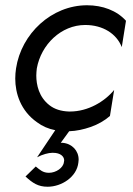

<svg xmlns="http://www.w3.org/2000/svg" viewBox="-20 -490 504 730"><path d="M120 -230C136 -320 212 -395 304 -395C371 -395 423 -362 443 -311L459 -411C424 -450 370 -470 311 -470C176 -470 61 -362 41 -230C39 -217 38 -204 38 -191C38 -136 58 -69 121 -25C141 -10 164 0 190 5L121 108C141 97 165 91 178 91C179 91 181 91 182 91C210 91 224 105 224 120C224 122 223 124 223 126C221 148 193 167 166 167C143 167 132 156 116 143L77 181C104 206 125 220 161 220C214 220 272 183 278 128C278 124 279 120 279 117C279 83 254 56 218 53H211L243 9C271 8 298 2 324 -7C353 -17 377 -31 398 -49L414 -148C378 -104 315 -66 246 -66C245 -66 243 -66 242 -66C212 -67 187 -75 168 -90C128 -121 118 -167 118 -203C118 -212 119 -221 120 -230Z"/></svg>

Font: Jost
Style: Italic
Weight: 400
Italic angle: -5°
Version: Version 3.710